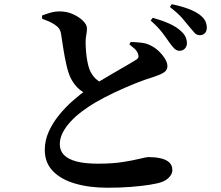

<svg xmlns="http://www.w3.org/2000/svg" viewBox="-20 -831 1040 905"><path d="M824.2 -591.6Q811.8 -592.4 801.5 -602.5Q791.3 -612.7 778.7 -630.2Q764.9 -650.7 744.8 -677.2Q724.8 -703.6 690.1 -734.1L700 -747.3Q742.1 -735.4 776.3 -720.4Q810.5 -705.5 833 -684.4Q849.4 -669.8 855.2 -655.6Q861 -641.5 861 -627.5Q861 -612.1 850.8 -601.5Q840.5 -590.9 824.2 -591.6ZM487.7 53.9Q401.2 53.9 334.4 34.4Q267.5 15 229.3 -24.6Q191.1 -64.2 191.1 -124.2Q191.1 -169.3 210 -211Q228.9 -252.8 259.1 -289.6Q289.4 -326.5 323.6 -356.4Q357.9 -386.4 387.5 -407.9Q415.3 -427.1 450.6 -448.6Q486 -470.2 520.6 -490Q555.3 -509.8 582.2 -525.6Q609.2 -541.3 620.6 -548.8Q630.2 -554.1 632.1 -560.8Q634 -567.6 630.5 -577.6Q625.7 -591.6 613.4 -602.2Q601.2 -612.8 589.8 -622L596.2 -633.4Q622.9 -632.3 646.5 -629.6Q670.1 -627 688.4 -617.3Q709 -608 727.2 -591Q745.4 -573.9 757.2 -554.7Q769.1 -535.5 769.1 -518.8Q769.1 -501.4 754 -490.6Q738.9 -479.8 702.9 -468.1Q664.7 -456.6 616.3 -437.3Q568 -417.9 519.2 -394.8Q470.3 -371.7 428.8 -347.6Q395.7 -327.9 365.6 -305.3Q335.5 -282.6 312.1 -257.2Q288.8 -231.8 275.4 -205.2Q261.9 -178.6 261.9 -150.8Q261.9 -121.1 281.5 -100.7Q301 -80.3 340.9 -69.9Q380.8 -59.5 441.7 -59.5Q510.8 -59.5 560.1 -67.5Q609.5 -75.4 639.8 -83Q670 -90.6 680.2 -90.6Q710 -90.6 735.6 -85.2Q761.2 -79.8 776.8 -66.4Q792.4 -52.9 792.4 -28.8Q792.4 -12.8 779.1 2.6Q765.7 17.9 745.1 26.1Q724.5 33.7 686.3 39.8Q648.1 45.9 597.6 49.9Q547.1 53.9 487.7 53.9ZM394.5 -385.9Q364.9 -397.8 345.1 -418.1Q325.3 -438.5 312.6 -464.3Q301.7 -487.6 293.4 -523.8Q285 -560 278.9 -598.9Q272.7 -637.7 268.2 -668.4Q265.7 -686 258.5 -696.1Q251.3 -706.3 236.3 -716.1Q224.8 -723.5 209.2 -730.5Q193.5 -737.5 178.4 -742.8L178.2 -757.8Q198.2 -765.7 218.9 -771.5Q239.7 -777.2 261.2 -777.2Q295.5 -777.2 324.6 -763.9Q353.7 -750.5 371.8 -732.4Q389.8 -714.2 389.8 -697.6Q390 -682.7 386.6 -665.6Q383.2 -648.5 383.5 -629.3Q383.8 -609.6 385.7 -586.6Q387.6 -563.7 391.8 -541.5Q396.1 -519.2 402.1 -503.1Q412.6 -477.9 429.5 -461.4Q446.5 -444.9 470.4 -434.4ZM921.4 -665.2Q907.1 -665.2 896.8 -676.4Q886.6 -687.5 871.5 -706Q857.6 -723.8 838.9 -745.5Q820.1 -767.3 780.8 -798L789.4 -811.2Q832.2 -802.5 865.8 -790.1Q899.4 -777.8 920 -762.3Q939.3 -748.3 947.1 -732.9Q954.8 -717.5 954.8 -700.6Q954.8 -684.2 945.9 -674.7Q937 -665.2 921.4 -665.2Z"/></svg>

Font: Noto Serif HK ExtraLight
Style: Regular
Weight: 200
Designer: Ryoko NISHIZUKA 西塚涼子 (kana & ideographs); Frank Grießhammer (Latin, Greek & Cyrillic); Wenlong ZHANG 张文龙 (bopomofo); San
Foundry: Adobe
Version: Version 2.002-H1;hotconv 1.1.0;makeotfexe 2.6.0